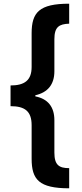

<svg xmlns="http://www.w3.org/2000/svg" viewBox="-20 -852 443 1038"><path d="M37 -390V-278C115 -278 151 -250 151 -175V6C151 119 191 166 354 166V57C300 57 274 41 274 -27V-202C274 -275 238 -318 171 -331V-337C238 -352 274 -395 274 -467V-640C274 -707 300 -722 354 -724V-832C192 -832 151 -785 151 -672V-490C151 -418 113 -390 37 -390Z"/></svg>

Font: Noto Sans Gurmukhi SemiCondensed
Style: Bold
Weight: 700
Width: 4
Designer: Jelle Bosma - Monotype Design Team
Foundry: Monotype Imaging Inc.
Version: Version 2.004